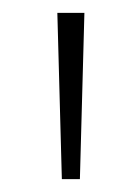

<svg xmlns="http://www.w3.org/2000/svg" viewBox="-20 -734 218 298"><path d="M111 -714 104 -456H76L69 -714Z"/></svg>

Font: Noto Sans Hebrew SemiCondensed ExtraLight
Style: Regular
Weight: 200
Width: 4
Designer: Monotype Design Team
Foundry: Monotype Imaging Inc.
Version: Version 2.004; ttfautohint (v1.8.4.7-5d5b)